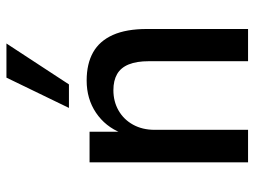

<svg xmlns="http://www.w3.org/2000/svg" viewBox="-117 -673 790 596"><g transform="rotate(-90 278.0 -375.0)"><path d="M72 0V-492H167V-393H163Q183 -443 226 -472Q269 -501 326 -501Q378 -501 413.5 -481Q449 -461 467.5 -419.5Q486 -378 486 -314V0H386V-308Q386 -346 376 -370.5Q366 -395 346 -406.5Q326 -418 296 -418Q261 -418 233 -402Q205 -386 189 -357Q173 -328 173 -290V0ZM241 -556 335 -750H441L314 -556Z"/></g></svg>

Font: Nunito Sans 10pt SemiCondensed SemiBold
Style: Regular
Weight: 600
Width: 4
Designer: Vernon Adams
Foundry: Vernon Adams
Version: Version 3.101;gftools[0.9.27]